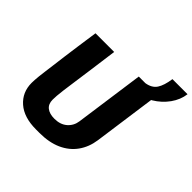

<svg xmlns="http://www.w3.org/2000/svg" viewBox="-206 -1015 1214 1214"><g transform="rotate(45 401.0 -407.5)"><path d="M282 10Q174 10 114 -42.5Q54 -95 54 -179Q54 -191 55 -206Q56 -221 58 -241.5Q60 -262 64 -290Q68 -318 72.5 -355Q77 -392 83.5 -440.5Q90 -489 98.5 -550Q107 -611 118 -686H285Q271 -581 260.5 -504.5Q250 -428 242.5 -375.5Q235 -323 230.5 -288.5Q226 -254 224.5 -233Q223 -212 223 -198Q223 -159 247.5 -139.5Q272 -120 316 -120Q369 -120 401.5 -148.5Q434 -177 440 -221L505 -686H672L607 -219Q597 -149 560 -97.5Q523 -46 461 -18Q399 10 313 10ZM552 -602 564 -686Q614 -694 636 -727.5Q658 -761 667 -825H802Q795 -770 760 -721Q725 -672 671 -639.5Q617 -607 552 -602Z"/></g></svg>

Font: Chivo Medium
Style: Bold Italic
Weight: 700
Italic angle: -8.05°
Version: Version 2.002